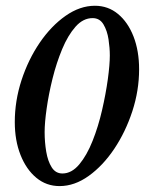

<svg xmlns="http://www.w3.org/2000/svg" viewBox="-20 -630 517 653"><path d="M182.6 2.9Q137.7 2.9 103.5 -25.4Q69.3 -53.7 49.8 -103Q30.3 -152.3 30.3 -214.8Q30.3 -287.1 53.2 -357.4Q76.2 -427.7 115.2 -484.9Q154.3 -542 203.1 -576.2Q252 -610.4 302.7 -610.4Q347.7 -610.4 381.3 -582.5Q415 -554.7 434.1 -505.9Q453.1 -457 453.1 -394.5Q453.1 -322.3 430.2 -252Q407.2 -181.6 368.7 -124Q330.1 -66.4 281.7 -31.7Q233.4 2.9 182.6 2.9ZM192.4 -40Q223.6 -40 249.5 -70.8Q275.4 -101.6 294.9 -150.9Q314.5 -200.2 327.1 -255.4Q339.8 -310.5 346.7 -360.4Q353.5 -410.2 353.5 -441.4Q353.5 -466.8 349.1 -496.1Q344.7 -525.4 332 -546.9Q319.3 -568.4 294.9 -568.4Q262.7 -568.4 236.8 -539.1Q210.9 -509.8 191.4 -462.9Q171.9 -416 158.7 -362.8Q145.5 -309.6 138.7 -261.2Q131.8 -212.9 131.8 -180.7Q131.8 -146.5 137.2 -114.3Q142.6 -82 155.8 -61Q168.9 -40 192.4 -40Z"/></svg>

Font: Crimson Text SemiBold
Style: Italic
Weight: 600
Italic angle: -11°
Designer: Sebastian Kosch
Foundry: Sebastian Kosch
Version: Version 1.100; ttfautohint (v1.8.4)